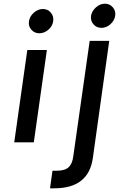

<svg xmlns="http://www.w3.org/2000/svg" viewBox="-20 -771 688 1040"><path d="M529.8 -620.1Q502.9 -620.1 486.1 -639.6Q469.2 -659.2 473.1 -686Q478 -711.9 500 -731.4Q522 -751 548.1 -751Q574.2 -751 591.1 -731.4Q607.9 -711.9 604 -686Q600.1 -659.2 577.9 -639.6Q555.7 -620.1 529.8 -620.1ZM192.9 -590.8Q167 -590.8 149.9 -609.9Q132.8 -628.9 137 -656Q141.1 -683.1 163.6 -702.6Q186 -722.2 211.9 -722.2Q238.8 -722.2 255.4 -702.6Q272 -683.1 268.1 -656Q264.2 -628.9 241.9 -609.9Q219.7 -590.8 192.9 -590.8ZM251 249 264.2 153.8H287.1Q331.1 153.8 351.6 135Q372.1 116.2 377 75.2L465.8 -549.8H571.8L482.9 85Q460 249 273.9 249ZM127.9 -500H233.9L163.1 0H57.1Z"/></svg>

Font: Oakes Grotesk
Style: Medium Italic
Weight: 500
Designer: Samuel Oakes
Foundry: Samuel Oakes
Version: Version 1.0 | wf-rip DC20170320